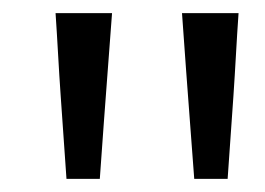

<svg xmlns="http://www.w3.org/2000/svg" viewBox="-20 -770 403 292"><path d="M150.4 -750H64.5C67.4 -708 69.3 -666 72.3 -624C75.2 -582 78.1 -540 81.1 -498H131.8C140.6 -624 147.5 -708 150.4 -750ZM342.8 -750H256.8C265.6 -624 272.5 -540 275.4 -498H326.2C329.1 -540 332 -582 335 -624C337.9 -666 339.8 -708 342.8 -750Z"/></svg>

Font: My Font
Style: Regular
Weight: 400
Designer: Alfredo Marco Pradil
Version: Version 0.001